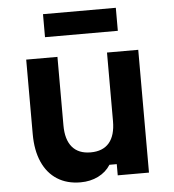

<svg xmlns="http://www.w3.org/2000/svg" viewBox="-57 -884 865 955"><g transform="rotate(-5 375.0 -406.0)"><path d="M649.7 0H493.7V-55.9H457.1Q434.8 -20.6 395.4 -1Q356.1 18.6 306.8 18.6Q239.1 18.6 190.6 -12.4Q142 -43.3 116.1 -101.8Q90.3 -160.2 90.3 -241.1V-613.1H246.3V-271.1Q246.3 -200 277.7 -162.7Q309.1 -125.5 369.7 -125.5Q430.8 -125.5 462.3 -162.4Q493.7 -199.3 493.7 -271.1V-613.1H649.7ZM193.2 -831H556.8V-716.1H193.2Z"/></g></svg>

Font: Martian Mono VF sWd Rg
Style: Regular
Weight: 400
Width: 6
Monospace: yes
Designer: Roman Shamin
Foundry: Evil Martians
Version: Version 1.100